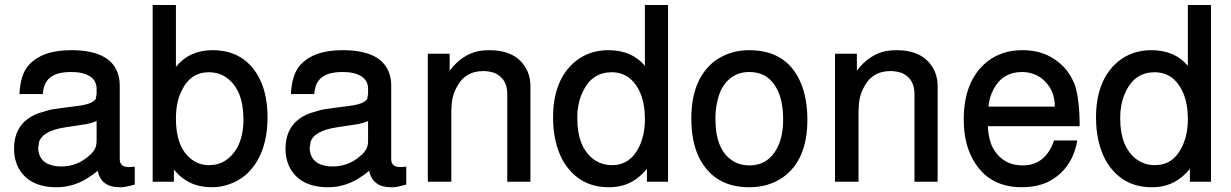

<svg xmlns="http://www.w3.org/2000/svg" viewBox="-20 -744 5041 786"><path d="M531.7 -61.5V11.7Q496.6 21.5 478.5 22.5H468.8Q394.5 22.5 379.9 -44.4V-44.9Q368.7 -35.2 357.4 -27.3Q346.2 -19.5 335 -12.7H335.4Q307.1 4.4 276.4 13.4Q245.6 22.5 211.9 22.5Q101.1 22.5 57.1 -53.7Q47.4 -71.8 42.5 -91.8Q37.6 -111.8 37.6 -135.3Q37.6 -239.7 131.8 -278.3L143.1 -282.2L176.3 -292Q178.7 -293 181.6 -293.7Q184.6 -294.4 187.5 -294.9L195.3 -296.4Q210 -298.8 235.1 -302.2Q260.3 -305.7 296.4 -310.1Q361.3 -317.9 372.6 -340.3V-342.8L375.5 -358.9V-380.4Q375.5 -408.2 356.7 -425Q337.9 -441.9 302.7 -447.3Q294.9 -448.2 285.9 -448.7Q276.9 -449.2 268.6 -449.2Q173.8 -449.2 158.7 -382.3Q157.7 -377.4 156.7 -372.1Q155.8 -366.7 155.3 -358.9H59.6Q63.5 -439 97.2 -477.1Q125 -507.8 168 -523.2Q210.9 -538.6 271.5 -538.6Q449.2 -538.6 468.3 -419.4V-419.9Q469.2 -414.1 469.7 -407.5Q470.2 -400.9 470.2 -392.6V-92.8Q470.2 -60.1 506.8 -60.1H508.8Q510.7 -60.1 513.2 -60.3Q515.6 -60.5 519 -61ZM375.5 -248.5Q367.2 -245.1 357.7 -241.9Q348.1 -238.8 336.4 -236.3L252.9 -223.6Q154.8 -210 139.6 -162.1L140.1 -163.1Q139.2 -156.2 138.2 -150.1Q137.2 -144 136.2 -137.2Q137.2 -109.4 151.9 -91.3Q166.5 -73.2 195.8 -66.4Q210.4 -62.5 229.5 -62.5Q296.4 -62.5 345.2 -106.9Q351.6 -111.8 356.2 -117.4Q360.8 -123 364.7 -128.4V-127.9Q375.5 -143.1 375.5 -167.5Z M605 -723.6H700.2V-470.2Q755.4 -538.6 850.1 -538.6Q978 -538.6 1038.6 -429.7Q1075.2 -362.3 1075.2 -264.2Q1075.2 -185.1 1052.2 -125.5Q1029.3 -65.9 984.9 -26.9Q956.1 -3.4 920.9 9.5Q885.7 22.5 846.7 22.5Q750 22.5 691.9 -49.8V0H605ZM835 -448.2Q758.3 -448.2 722.7 -370.6Q700.2 -325.7 700.2 -257.8Q700.2 -140.1 764.2 -91.8Q794.9 -67.9 835 -67.9Q873.5 -67.9 902.8 -86.7Q932.1 -105.5 951.7 -140.6Q964.4 -164.6 970.5 -193.4Q976.6 -222.2 976.6 -254.9Q976.6 -375 909.2 -424.8Q878.9 -447.8 835 -448.2Z M1643.1 -61.5V11.7Q1607.9 21.5 1589.8 22.5H1580.1Q1505.9 22.5 1491.2 -44.4V-44.9Q1480 -35.2 1468.8 -27.3Q1457.5 -19.5 1446.3 -12.7H1446.8Q1418.5 4.4 1387.7 13.4Q1356.9 22.5 1323.2 22.5Q1212.4 22.5 1168.5 -53.7Q1158.7 -71.8 1153.8 -91.8Q1148.9 -111.8 1148.9 -135.3Q1148.9 -239.7 1243.2 -278.3L1254.4 -282.2L1287.6 -292Q1290 -293 1293 -293.7Q1295.9 -294.4 1298.8 -294.9L1306.6 -296.4Q1321.3 -298.8 1346.4 -302.2Q1371.6 -305.7 1407.7 -310.1Q1472.7 -317.9 1483.9 -340.3V-342.8L1486.8 -358.9V-380.4Q1486.8 -408.2 1468 -425Q1449.2 -441.9 1414.1 -447.3Q1406.2 -448.2 1397.2 -448.7Q1388.2 -449.2 1379.9 -449.2Q1285.2 -449.2 1270 -382.3Q1269 -377.4 1268.1 -372.1Q1267.1 -366.7 1266.6 -358.9H1170.9Q1174.8 -439 1208.5 -477.1Q1236.3 -507.8 1279.3 -523.2Q1322.3 -538.6 1382.8 -538.6Q1560.5 -538.6 1579.6 -419.4V-419.9Q1580.6 -414.1 1581.1 -407.5Q1581.5 -400.9 1581.5 -392.6V-92.8Q1581.5 -60.1 1618.2 -60.1H1620.1Q1622.1 -60.1 1624.5 -60.3Q1627 -60.5 1630.4 -61ZM1486.8 -248.5Q1478.5 -245.1 1469 -241.9Q1459.5 -238.8 1447.8 -236.3L1364.3 -223.6Q1266.1 -210 1251 -162.1L1251.5 -163.1Q1250.5 -156.2 1249.5 -150.1Q1248.5 -144 1247.6 -137.2Q1248.5 -109.4 1263.2 -91.3Q1277.8 -73.2 1307.1 -66.4Q1321.8 -62.5 1340.8 -62.5Q1407.7 -62.5 1456.5 -106.9Q1462.9 -111.8 1467.5 -117.4Q1472.2 -123 1476.1 -128.4V-127.9Q1486.8 -143.1 1486.8 -167.5Z M1731.4 -523.9H1820.8V-454.6Q1846.2 -488.3 1876 -508.1Q1905.8 -527.8 1938.5 -534.7Q1959.5 -538.6 1982.9 -538.6Q2088.4 -538.6 2130.9 -468.3Q2150.9 -436 2151.4 -392.6V0H2056.6V-359.9Q2056.6 -391.1 2043.5 -412.6Q2030.3 -434.1 2004.9 -445.3Q1994.6 -448.7 1982.9 -450.9Q1971.2 -453.1 1958.5 -453.1Q1880.9 -453.1 1847.2 -382.3Q1836.9 -363.3 1832.3 -339.6Q1827.6 -315.9 1827.6 -288.1V0H1731.4Z M2714.8 -723.6V0H2628.4V-52.7Q2573.7 14.2 2496.1 21.5Q2490.7 22 2485.1 22.2Q2479.5 22.5 2473.1 22.5Q2408.2 22.5 2360.6 -6.3Q2313 -35.2 2282.2 -90.3Q2263.7 -125.5 2253.9 -168.9Q2244.1 -212.4 2244.1 -263.2Q2244.1 -415.5 2333.5 -491.2Q2391.1 -538.6 2470.2 -538.6Q2566.4 -538.6 2620.1 -474.6V-723.6ZM2483.9 -448.2Q2405.3 -448.2 2367.7 -372.6Q2358.4 -354.5 2352.5 -333.7Q2346.7 -313 2344.2 -288.1V-288.6Q2343.8 -281.2 2343.5 -273.7Q2343.3 -266.1 2343.3 -257.8Q2343.3 -144 2408.7 -92.8Q2425.3 -80.6 2444.3 -74.2Q2463.4 -67.9 2484.9 -67.9Q2560.1 -67.9 2596.2 -142.6Q2620.1 -191.4 2620.1 -255.9Q2620.1 -316.9 2602.5 -360.1Q2585 -403.3 2552.7 -427.7Q2522.5 -448.2 2483.9 -448.2Z M3046.4 -538.6Q3199.2 -538.6 3256.3 -409.2Q3285.2 -344.2 3285.2 -253.9Q3285.2 -87.9 3183.6 -17.1Q3125.5 22.5 3047.4 22.5Q2903.8 22.5 2842.8 -97.2Q2810.1 -163.1 2810.1 -257.8Q2810.1 -344.2 2836.9 -405Q2863.8 -465.8 2915.5 -501Q2943.4 -519 2976.3 -528.8Q3009.3 -538.6 3046.4 -538.6ZM3047.4 -449.2Q3005.4 -449.2 2974.9 -427.5Q2944.3 -405.8 2926.8 -364.3Q2918.5 -342.3 2913.6 -315.2Q2908.7 -288.1 2908.7 -257.8Q2908.7 -128.4 2981.4 -84.5Q3009.8 -66.9 3047.4 -66.9Q3129.9 -66.9 3166.5 -148.4Q3186 -192.4 3186 -254.9Q3186 -322.3 3166.5 -367.4Q3147 -412.6 3110.4 -434.6Q3083 -449.2 3047.4 -449.2Z M3398.4 -523.9H3487.8V-454.6Q3513.2 -488.3 3543 -508.1Q3572.8 -527.8 3605.5 -534.7Q3626.5 -538.6 3649.9 -538.6Q3755.4 -538.6 3797.9 -468.3Q3817.9 -436 3818.4 -392.6V0H3723.6V-359.9Q3723.6 -391.1 3710.4 -412.6Q3697.3 -434.1 3671.9 -445.3Q3661.6 -448.7 3649.9 -450.9Q3638.2 -453.1 3625.5 -453.1Q3547.9 -453.1 3514.2 -382.3Q3503.9 -363.3 3499.3 -339.6Q3494.6 -315.9 3494.6 -288.1V0H3398.4Z M4023.9 -227.5Q4025.4 -197.3 4032 -171.9Q4038.6 -146.5 4049.8 -129.9Q4089.4 -66.9 4166.5 -66.9Q4260.3 -66.9 4294.9 -168.9H4390.1Q4378.9 -105 4345.7 -61.5Q4312.5 -18.1 4262.2 4.4Q4217.8 22.5 4163.6 22.5Q4027.3 22.5 3964.4 -88.4Q3925.3 -156.7 3925.3 -254.9Q3925.3 -412.6 4019 -489.7Q4078.6 -538.6 4165.5 -538.6Q4223.1 -538.6 4268.3 -517.6Q4313.5 -496.6 4346.7 -456.1Q4356.4 -443.4 4364.5 -429Q4372.6 -414.6 4378.9 -399.9Q4388.7 -372.6 4394.3 -328.6Q4399.9 -284.7 4399.9 -227.5ZM4297.9 -300.8Q4297.9 -302.2 4298.1 -304Q4298.3 -305.7 4298.3 -306.6V-307.6H4304.7ZM4298.3 -307.6Q4298.3 -344.2 4284.7 -373Q4271 -401.9 4244.6 -422.9Q4208.5 -449.2 4164.6 -449.2Q4085.4 -449.2 4048.3 -380.4Q4030.8 -349.6 4026.4 -307.6Z M4937.5 -723.6V0H4851.1V-52.7Q4796.4 14.2 4718.8 21.5Q4713.4 22 4707.8 22.2Q4702.1 22.5 4695.8 22.5Q4630.9 22.5 4583.3 -6.3Q4535.6 -35.2 4504.9 -90.3Q4486.3 -125.5 4476.6 -168.9Q4466.8 -212.4 4466.8 -263.2Q4466.8 -415.5 4556.2 -491.2Q4613.8 -538.6 4692.9 -538.6Q4789.1 -538.6 4842.8 -474.6V-723.6ZM4706.5 -448.2Q4627.9 -448.2 4590.3 -372.6Q4581.1 -354.5 4575.2 -333.7Q4569.3 -313 4566.9 -288.1V-288.6Q4566.4 -281.2 4566.2 -273.7Q4565.9 -266.1 4565.9 -257.8Q4565.9 -144 4631.3 -92.8Q4647.9 -80.6 4667 -74.2Q4686 -67.9 4707.5 -67.9Q4782.7 -67.9 4818.8 -142.6Q4842.8 -191.4 4842.8 -255.9Q4842.8 -316.9 4825.2 -360.1Q4807.6 -403.3 4775.4 -427.7Q4745.1 -448.2 4706.5 -448.2Z"/></svg>

Font: SolaimanLipi
Style: Bold
Weight: 700
Designer: Solaiman Karim
Foundry: Al Mamun Sumon
Version: Version 2.000